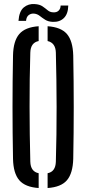

<svg xmlns="http://www.w3.org/2000/svg" viewBox="-20 -939 434 966"><path d="M174.5 7Q107 2.5 77 -32.2Q47 -67 45.5 -140Q40.5 -400 45.5 -660Q47 -733 77 -767.8Q107 -802.5 174.5 -807V-732.5Q134 -724.5 132.5 -674.5Q128.5 -542.5 128.8 -401.8Q129 -261 132.5 -125.5Q134 -75.5 174.5 -67.5ZM219.5 7V-67.5Q259.5 -75 261 -125.5Q265 -261 264.8 -401.8Q264.5 -542.5 261 -674.5Q259.5 -723.5 219.5 -732.5V-807Q287 -802.5 316.8 -767.8Q346.5 -733 348.5 -660Q353.5 -399.5 348.5 -140Q346.5 -67 316.8 -32.2Q287 2.5 219.5 7ZM285 -911H323.5Q322.5 -868.5 301.2 -848Q280 -827.5 245.5 -829Q222.5 -830 207.5 -839.5Q192.5 -849 180 -859Q167.5 -869 151.5 -870.5Q137 -872 125 -863.5Q113 -855 111 -834H73Q76.5 -882.5 99.8 -901.8Q123 -921 155 -918.5Q179.5 -917 194 -907Q208.5 -897 220 -887.2Q231.5 -877.5 247 -877Q265 -875.5 275 -885.5Q285 -895.5 285 -911Z"/></svg>

Font: Big Shoulders Stencil Display SemiBold
Style: Regular
Weight: 600
Designer: Patric King
Foundry: XO Type Co
Version: Version 1.000